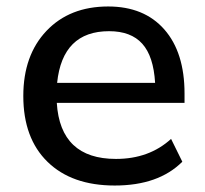

<svg xmlns="http://www.w3.org/2000/svg" viewBox="-20 -569 641 599"><path d="M337.9 9.8Q204.1 9.8 128.4 -64Q52.7 -137.7 52.7 -269.5Q52.7 -396.5 125 -472.7Q197.3 -548.8 317.4 -548.8Q429.7 -548.8 492.7 -477.1Q555.7 -405.3 555.7 -277.3V-248H157.2Q168 -73.2 341.8 -73.2Q445.3 -73.2 513.7 -135.7L548.8 -64.5Q474.6 9.8 337.9 9.8ZM158.2 -310.5H463.9Q459 -393.6 423.8 -432.6Q388.7 -471.7 320.3 -471.7Q174.8 -471.7 158.2 -310.5Z"/></svg>

Font: Min Sans Medium
Style: Regular
Weight: 500
Designer: Jinseong-Kim, NotoSansCJK, Nunito
Foundry: Jinseong-Kim
Version: Version 1.400;Glyphs 3.1.2 (3151)